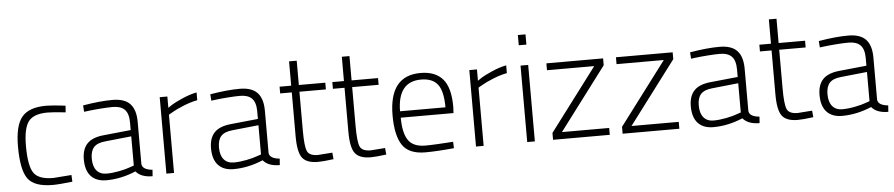

<svg xmlns="http://www.w3.org/2000/svg" viewBox="-42 -970 5824 1251"><g transform="rotate(-5 2870.5 -345.0)"><path d="M263 -509Q281 -509 312.5 -506.5Q344 -504 366 -501L389 -498L386 -455Q306 -464 268 -464Q177 -464 143 -419Q109 -374 109 -260Q109 -132 140 -84Q171 -36 269 -36L388 -45L390 -1Q303 9 262 9Q141 9 99 -49Q57 -107 57 -260Q57 -397 104 -453Q151 -509 263 -509Z M848 -352V-76Q852 -39 917 -33L914 9Q839 9 805 -32Q708 9 612 9Q547 9 512 -28.5Q477 -66 477 -139Q477 -206 511.5 -242Q546 -278 621 -285L798 -303V-352Q798 -411 772.5 -437Q747 -463 695 -463Q663 -463 616 -459.5Q569 -456 538 -452L506 -448L503 -490Q614 -509 697 -509Q775 -509 811.5 -470.5Q848 -432 848 -352ZM798 -262 626 -244Q574 -239 551.5 -214Q529 -189 529 -140Q529 -89 552 -61.5Q575 -34 617 -34Q655 -34 700.5 -43Q746 -52 772 -62L798 -71Z M1005 0V-500H1055V-426Q1065 -433 1082.5 -444.5Q1100 -456 1150.5 -478.5Q1201 -501 1247 -510V-459Q1204 -451 1156 -431.5Q1108 -412 1081 -396L1055 -381V0Z M1680 -352V-76Q1684 -39 1749 -33L1746 9Q1671 9 1637 -32Q1540 9 1444 9Q1379 9 1344 -28.5Q1309 -66 1309 -139Q1309 -206 1343.5 -242Q1378 -278 1453 -285L1630 -303V-352Q1630 -411 1604.5 -437Q1579 -463 1527 -463Q1495 -463 1448 -459.5Q1401 -456 1370 -452L1338 -448L1335 -490Q1446 -509 1529 -509Q1607 -509 1643.5 -470.5Q1680 -432 1680 -352ZM1630 -262 1458 -244Q1406 -239 1383.5 -214Q1361 -189 1361 -140Q1361 -89 1384 -61.5Q1407 -34 1449 -34Q1487 -34 1532.5 -43Q1578 -52 1604 -62L1630 -71Z M2088 -456H1915V-202Q1915 -98 1929.5 -66.5Q1944 -35 1999 -35L2094 -42L2098 1Q2031 10 1996 10Q1923 10 1894 -27Q1865 -64 1865 -169V-456H1789V-500H1865V-659H1915V-500H2088Z M2433 -456H2260V-202Q2260 -98 2274.5 -66.5Q2289 -35 2344 -35L2439 -42L2443 1Q2376 10 2341 10Q2268 10 2239 -27Q2210 -64 2210 -169V-456H2134V-500H2210V-659H2260V-500H2433Z M2702 -35Q2734 -35 2779.5 -37.5Q2825 -40 2855 -42L2884 -44L2886 -2Q2774 9 2698 9Q2591 9 2548.5 -54.5Q2506 -118 2506 -249Q2506 -509 2711 -509Q2808 -509 2856.5 -452.5Q2905 -396 2905 -272L2903 -230H2558Q2558 -130 2590.5 -82.5Q2623 -35 2702 -35ZM2557 -272H2854Q2854 -377 2820 -421.5Q2786 -466 2711 -466Q2558 -466 2557 -272Z M3030 0V-500H3080V-426Q3090 -433 3107.5 -444.5Q3125 -456 3175.5 -478.5Q3226 -501 3272 -510V-459Q3229 -451 3181 -431.5Q3133 -412 3106 -396L3080 -381V0Z M3365 0V-500H3415V0ZM3365 -633V-700H3415V-633Z M3534 -455V-500H3905V-455L3596 -45H3905V0H3534V-45L3843 -455Z M3989 -455V-500H4360V-455L4051 -45H4360V0H3989V-45L4298 -455Z M4818 -352V-76Q4822 -39 4887 -33L4884 9Q4809 9 4775 -32Q4678 9 4582 9Q4517 9 4482 -28.5Q4447 -66 4447 -139Q4447 -206 4481.5 -242Q4516 -278 4591 -285L4768 -303V-352Q4768 -411 4742.5 -437Q4717 -463 4665 -463Q4633 -463 4586 -459.5Q4539 -456 4508 -452L4476 -448L4473 -490Q4584 -509 4667 -509Q4745 -509 4781.5 -470.5Q4818 -432 4818 -352ZM4768 -262 4596 -244Q4544 -239 4521.5 -214Q4499 -189 4499 -140Q4499 -89 4522 -61.5Q4545 -34 4587 -34Q4625 -34 4670.5 -43Q4716 -52 4742 -62L4768 -71Z M5226 -456H5053V-202Q5053 -98 5067.5 -66.5Q5082 -35 5137 -35L5232 -42L5236 1Q5169 10 5134 10Q5061 10 5032 -27Q5003 -64 5003 -169V-456H4927V-500H5003V-659H5053V-500H5226Z M5660 -352V-76Q5664 -39 5729 -33L5726 9Q5651 9 5617 -32Q5520 9 5424 9Q5359 9 5324 -28.5Q5289 -66 5289 -139Q5289 -206 5323.5 -242Q5358 -278 5433 -285L5610 -303V-352Q5610 -411 5584.5 -437Q5559 -463 5507 -463Q5475 -463 5428 -459.5Q5381 -456 5350 -452L5318 -448L5315 -490Q5426 -509 5509 -509Q5587 -509 5623.5 -470.5Q5660 -432 5660 -352ZM5610 -262 5438 -244Q5386 -239 5363.5 -214Q5341 -189 5341 -140Q5341 -89 5364 -61.5Q5387 -34 5429 -34Q5467 -34 5512.5 -43Q5558 -52 5584 -62L5610 -71Z"/></g></svg>

Font: TitilliumText
Style: Light
Weight: 300
Designer: Accademia di Belle Arti di Urbino and others
Foundry: Accademia di Belle Arti di Urbino and others.
Version: Version 60.001